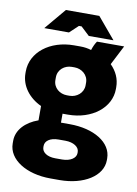

<svg xmlns="http://www.w3.org/2000/svg" viewBox="-100 -781 757 1058"><g transform="rotate(10 279.0 -251.5)"><path d="M468 -597 368 -716H181L81 -597H219L267 -642H282L330 -597ZM22 -334C22 -263 69 -203 138 -171V-91C67 -66 20 -16 20 44V59C20 149 123 213 258 213H309C444 213 547 149 547 60V50C547 -39 447 -100 311 -100H273C269 -100 265 -100 262 -100V-150C265 -150 268 -150 271 -150H292C426 -150 528 -230 528 -335V-345C528 -392 509 -432 476 -465L532 -574H380C371 -561 363 -545 356 -523C336 -529 317 -532 294 -532H259C125 -532 22 -452 22 -344ZM191 -341C191 -385 228 -413 268 -413H283C322 -413 360 -385 360 -341V-326C360 -283 322 -254 283 -254H268C228 -254 191 -282 191 -326ZM190 43C190 15 218 -6 265 -6H303C350 -6 381 16 381 43V50C381 77 350 99 303 99H265C219 99 190 78 190 50Z"/></g></svg>

Font: Fixel Text ExtraBold
Style: Regular
Weight: 800
Width: 4
Designer: AlfaBravo + MacPaw
Foundry: Kyrylo Tkachov, Marchela Mozhyna, Serhii Makarenko, Maria Weinstein, Zakhar Kryvoshyya
Version: Version 1.211